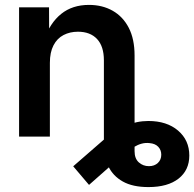

<svg xmlns="http://www.w3.org/2000/svg" viewBox="-20 -552 785 776"><path d="M580.1 204.1Q516.1 204.1 476.3 181.6Q436.5 159.2 418.2 120.6Q399.9 82 399.9 34.2V-109.9H523.9V59.1Q523.9 88.9 541 104.2Q558.1 119.6 582 119.6Q604 119.6 617.9 106.7Q631.8 93.8 631.8 73.2Q631.8 54.2 619.6 41.3Q607.4 28.3 584.5 26.4Q568.4 24.4 552.7 28.6Q537.1 32.7 520 43Q502.9 53.2 481.4 70.3L339.8 195.3L275.9 120.1L406.7 6.3Q441.9 -24.9 487.3 -43.9Q532.7 -63 579.6 -63Q654.3 -63 699.7 -24.2Q745.1 14.6 745.1 76.7Q745.1 135.7 701.7 169.9Q658.2 204.1 580.1 204.1ZM181.6 -297.9V0H57.1V-522.5H178.2L178.7 -390.1H157.7Q182.1 -459.5 227.3 -495.8Q272.5 -532.2 339.4 -532.2Q394 -532.2 435.5 -508.5Q477.1 -484.9 500.5 -439.5Q523.9 -394 523.9 -327.6V0H399.9V-308.1Q399.9 -364.7 372.3 -394.3Q344.7 -423.8 294.9 -423.8Q262.7 -423.8 236.8 -410.4Q210.9 -397 196.3 -368.9Q181.6 -340.8 181.6 -297.9Z"/></svg>

Font: Inter 28pt SemiBold
Style: Regular
Weight: 600
Designer: Rasmus Andersson
Foundry: rsms
Version: Version 4.001;git-66647c0bb